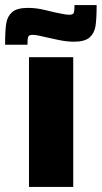

<svg xmlns="http://www.w3.org/2000/svg" viewBox="-68 -735 400 755"><path d="M46 0V-510H220V0ZM42 -704Q74 -704 107 -696Q140 -688 145 -687Q151 -686 171.5 -681.5Q192 -677 204 -677Q219 -677 222 -684.5Q225 -692 225 -715H312Q312 -660 307.5 -632Q303 -604 284 -587.5Q265 -571 223 -571Q194 -571 161.5 -578Q129 -585 120 -587Q76 -598 60 -598Q46 -598 43 -590.5Q40 -583 40 -559H-48Q-48 -615 -43.5 -643Q-39 -671 -20 -687.5Q-1 -704 42 -704Z"/></svg>

Font: Saira Semi Condensed ExtraBold
Style: Regular
Weight: 800
Width: 4
Designer: Hector Gatti with collaboration of the Omnibus-Type team
Foundry: Omnibus-Type
Version: Version 1.001; ttfautohint (v1.8)